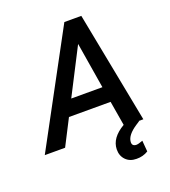

<svg xmlns="http://www.w3.org/2000/svg" viewBox="-207 -828 1019 1153"><g transform="rotate(-20 302.5 -251.0)"><path d="M555.2 0 557.6 1.5 534.7 16.6Q470.7 58.6 467.3 100.6Q464.8 128.4 492.2 129.9Q505.4 130.4 535.2 119.1L541 189.5Q507.3 210.4 465.8 209.5Q423.3 209.5 397.7 182.9Q372.1 156.2 373 115.2Q374.5 42.5 462.4 -8.8L436 -165.5H169.9L85 0H-44.9L338.9 -710.9H447.3L585 0ZM220.7 -265.1H419.9L371.6 -559.1Z"/></g></svg>

Font: Roboto Medium
Style: Italic
Weight: 500
Italic angle: -12°
Designer: Google
Version: Version 2.134; 2016